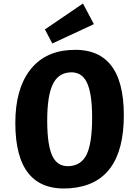

<svg xmlns="http://www.w3.org/2000/svg" viewBox="-20 -1051 789 1090"><path d="M513 -914 277 -804 235 -884 451 -1031ZM683 -397Q683 -4 375 18Q67 40 67 -353Q67 -542 148 -650Q228 -757 375 -767Q683 -789 683 -397ZM280 -573Q248 -508 248 -366Q248 -221 280 -160Q310 -103 375 -108Q442 -113 472 -174Q503 -239 503 -384Q503 -526 471 -587Q441 -645 375 -640Q310 -635 280 -573Z"/></svg>

Font: Xiangcui Wave Sans Xiangcui Wave Sans
Style: Regular
Weight: 800
Width: 3
Version: Version 0.920;March 28, 2024;FontCreator 14.0.0.2814 64-bit